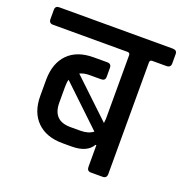

<svg xmlns="http://www.w3.org/2000/svg" viewBox="-139 -725 790 828"><g transform="rotate(20 255.5 -311.5)"><path d="M-5 -623H515Q535 -623 535 -605V-562Q535 -543 515 -543H450Q439 -543 439 -531V-20Q439 0 420 0H366Q348 0 348 -20V-119H344Q320 -77 249 -77H208Q133 -77 90.5 -119Q48 -161 48 -236V-312Q49 -387 90.5 -429Q132 -471 208 -471H270Q289 -471 289 -452V-411Q289 -393 270 -393H217Q191 -393 173 -384L346 -220Q348 -234 348 -240V-531Q348 -543 337 -543H-5Q-24 -543 -24 -562V-605Q-24 -623 -5 -623ZM216 -154H262Q298 -154 320 -171L139 -343Q135 -330 135 -310V-237Q135 -154 216 -154Z"/></g></svg>

Font: Rajdhani Semibold
Style: Regular
Weight: 600
Designer: Satya Rajpurohit, Jyotish Sonowal
Foundry: Indian Type Foundry
Version: Version 1.200;PS 1.0;hotconv 1.0.78;makeotf.lib2.5.61930; tt